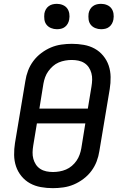

<svg xmlns="http://www.w3.org/2000/svg" viewBox="-20 -971 640 999"><path d="M255 8Q223 8 192.5 2.5Q162 -3 136.5 -17Q111 -31 92 -54Q73 -77 63.5 -105Q54 -133 53.5 -164.5Q53 -196 58 -227L112 -550Q116 -577 126 -603.5Q136 -630 153.5 -653.5Q171 -677 195 -695Q219 -713 245 -724Q271 -735 299 -739Q327 -743 354 -743Q386 -743 416.5 -737.5Q447 -732 472.5 -718Q498 -704 517 -681Q536 -658 545.5 -630Q555 -602 555.5 -570.5Q556 -539 551 -508L497 -185Q493 -158 483 -131.5Q473 -105 455.5 -81.5Q438 -58 414 -40Q390 -22 364 -11Q338 0 310 4Q282 8 255 8ZM437 -406 456 -521Q459 -539 459.5 -556.5Q460 -574 455.5 -590.5Q451 -607 442 -620.5Q433 -634 419 -643Q405 -652 388 -655.5Q371 -659 353 -659Q337 -659 319.5 -656Q302 -653 285.5 -646Q269 -639 255.5 -627Q242 -615 231.5 -600.5Q221 -586 215 -569.5Q209 -553 206 -536L185 -406ZM256 -76Q272 -76 289.5 -79Q307 -82 323.5 -89Q340 -96 354 -108Q368 -120 378 -134.5Q388 -149 394 -165.5Q400 -182 403 -199L424 -329H172L153 -214Q150 -196 149.5 -178.5Q149 -161 153.5 -144.5Q158 -128 167 -114.5Q176 -101 190 -92Q204 -83 221 -79.5Q238 -76 256 -76ZM506 -819Q490 -819 475.5 -825Q461 -831 452 -842.5Q443 -854 441 -869.5Q439 -885 441 -901Q443 -912 448.5 -922Q454 -932 463.5 -939Q473 -946 484 -948.5Q495 -951 506 -951Q522 -951 536.5 -945Q551 -939 559.5 -927.5Q568 -916 570.5 -900.5Q573 -885 570 -869Q568 -858 562.5 -848Q557 -838 548 -831Q539 -824 528 -821.5Q517 -819 506 -819ZM276 -819Q260 -819 245.5 -825Q231 -831 222 -842.5Q213 -854 211 -869.5Q209 -885 211 -901Q213 -912 218.5 -922Q224 -932 233.5 -939Q243 -946 254 -948.5Q265 -951 276 -951Q292 -951 306.5 -945Q321 -939 329.5 -927.5Q338 -916 340.5 -900.5Q343 -885 340 -869Q338 -858 332.5 -848Q327 -838 318 -831Q309 -824 298 -821.5Q287 -819 276 -819Z"/></svg>

Font: Iosevka Custom Medium Oblique
Style: Regular
Weight: 500
Italic angle: -9°
Designer: Belleve Invis
Foundry: Belleve Invis
Version: Version 27.0.1